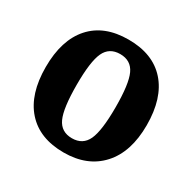

<svg xmlns="http://www.w3.org/2000/svg" viewBox="-123 -635 770 769"><g transform="rotate(30 262.5 -250.0)"><path d="M262 11Q150 11 89.5 -57Q29 -125 29 -250Q29 -375 89.5 -443Q150 -511 262 -511Q375 -511 435.5 -443Q496 -375 496 -250Q496 -126 433.5 -57.5Q371 11 262 11ZM172 -251Q172 -142 192 -98.5Q212 -55 262 -55Q312 -55 332 -98.5Q352 -142 352 -250Q352 -358 332 -401Q312 -444 262 -444Q212 -444 192 -401Q172 -358 172 -251Z"/></g></svg>

Font: Arsenal
Style: Bold
Weight: 700
Designer: Andrij Shevchenko
Foundry: Stairsfor
Version: Version 2.001;PS 002.001;hotconv 1.0.88;makeotf.lib2.5.64775